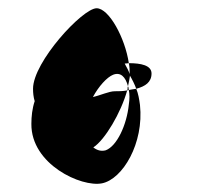

<svg xmlns="http://www.w3.org/2000/svg" viewBox="-20 -723 494 465"><path d="M56 -423C55 -325 177 -269 227 -279C277 -289 329 -376 319 -469C317 -483 315 -496 310 -508C304 -507 296 -506 292 -505C294 -495 294 -483 292 -470C287 -420 263 -369 236 -359C225 -356 215 -359 206 -366C234 -384 273 -450 288 -504C278 -502 267 -502 258 -502C244 -502 223 -492 205 -488C219 -514 239 -536 254 -542C272 -549 284 -537 290 -514C292 -524 294 -533 295 -541C292 -551 287 -560 282 -569C285 -569 289 -570 292 -570C283 -631 244 -703 214 -703C180 -703 60 -573 60 -508C60 -498 61 -488 64 -478C58 -460 56 -441 56 -423ZM288 -504C290 -504 290 -505 292 -505C291 -508 292 -511 290 -514C288 -511 290 -507 288 -504ZM292 -570C294 -561 294 -553 294 -545V-541C300 -531 306 -519 310 -508C332 -514 347 -524 347 -545C347 -565 321 -570 292 -570Z"/></svg>

Font: Ampere
Style: SCUltCnd
Weight: 400
Version: Version 1